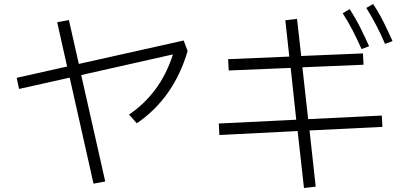

<svg xmlns="http://www.w3.org/2000/svg" viewBox="-20 -872 2040 967"><path d="M510 42 451 53 331 -481 76 -424 64 -480 318 -537 268 -760 327 -771 377 -550 905 -668 925 -615Q855 -378 669 -251L630 -295Q708 -348 763.5 -423Q819 -498 851 -598L389 -494Z M1919 -651Q1898 -701 1874.5 -745.5Q1851 -790 1825 -832L1859 -852Q1889 -807 1912.5 -759.5Q1936 -712 1957 -665ZM1801 -625Q1779 -674 1756 -719Q1733 -764 1706 -805L1741 -826Q1771 -780 1794.5 -733Q1818 -686 1839 -639ZM1570 68 1511 75 1479 -212 1085 -192 1082 -250 1472 -269 1444 -530 1132 -517 1129 -574 1437 -587 1417 -770 1476 -777 1497 -590 1808 -603 1811 -546 1503 -533 1532 -272 1903 -290 1906 -233 1539 -215Z"/></svg>

Font: Murecho Light
Style: Regular
Weight: 300
Designer: Neil Summerour
Foundry: Positype
Version: Version 1.010; ttfautohint (v1.8.3)